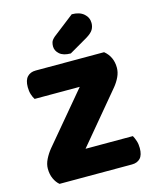

<svg xmlns="http://www.w3.org/2000/svg" viewBox="-124 -929 809 1011"><g transform="rotate(-15 280.0 -423.0)"><path d="M73 0Q56 -14 45 -38Q34 -62 34 -93Q34 -118 47 -144Q60 -170 78 -192L308 -466H62Q54 -478 48.5 -495.5Q43 -513 43 -535Q43 -573 60 -591Q77 -609 106 -609H479Q523 -573 523 -513Q523 -488 511.5 -463.5Q500 -439 482 -417L253 -143H511Q518 -131 524 -113Q530 -95 530 -73Q530 -35 513.5 -17.5Q497 0 468 0ZM366 -846Q408 -846 431.5 -825.5Q455 -805 455 -775Q455 -755 445.5 -739Q436 -723 408 -706L308 -648Q268 -648 247.5 -666Q227 -684 227 -708Q227 -720 230.5 -731Q234 -742 250 -756Z"/></g></svg>

Font: Baloo Chettan 2 ExtraBold
Style: Regular
Weight: 800
Designer: Maithili Shingre, Unnati Kotecha and Ek Type
Foundry: Ek Type
Version: Version 1.640;hotconv 1.0.111;makeotfexe 2.5.65597; ttfautoh